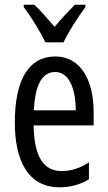

<svg xmlns="http://www.w3.org/2000/svg" viewBox="-20 -786 458 816"><path d="M343 -766H298C264 -731 246 -712 212 -672C182 -706 151 -743 126 -766H81V-756C116 -709 152 -650 173 -606H250C271 -652 313 -715 343 -756ZM215 -546C102 -546 43 -447 43 -265C43 -109 96 10 233 10C279 10 320 -1 358 -24V-96C318 -70 281 -59 242 -59C163 -59 125 -123 123 -253H378V-309C378 -442 325 -546 215 -546ZM215 -480C275 -480 302 -405 302 -317H124C129 -428 160 -480 215 -480Z"/></svg>

Font: Noto Sans UI Condensed
Style: Regular
Weight: 400
Width: 3
Designer: Monotype Design Team
Foundry: Monotype Imaging Inc.
Version: Version 1.901